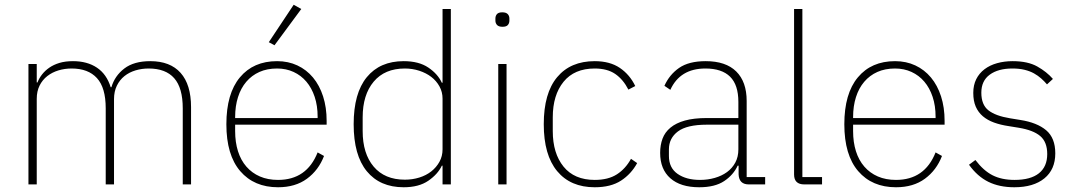

<svg xmlns="http://www.w3.org/2000/svg" viewBox="-20 -778 4530 810"><path d="M100 0V-508H135V-430H138Q145 -448 157.5 -464Q170 -480 188 -492.5Q206 -505 230.5 -512.5Q255 -520 288 -520Q348 -520 389 -492.5Q430 -465 447 -410H450Q464 -458 504.5 -489Q545 -520 614 -520Q698 -520 742 -470.5Q786 -421 786 -326V0H751V-321Q751 -407 715 -448Q679 -489 607 -489Q578 -489 551.5 -481Q525 -473 505 -457Q485 -441 473 -416.5Q461 -392 461 -360V0H426V-321Q426 -408 389 -448.5Q352 -489 282 -489Q253 -489 226.5 -481Q200 -473 179.5 -457Q159 -441 147 -417Q135 -393 135 -361V0Z M1153 12Q1052 12 993.5 -56Q935 -124 935 -254Q935 -383 992 -451.5Q1049 -520 1149 -520Q1196 -520 1234.5 -502Q1273 -484 1300.5 -451Q1328 -418 1343 -371.5Q1358 -325 1358 -268V-252H972V-225Q972 -178 984 -140Q996 -102 1019.5 -75Q1043 -48 1076.5 -33.5Q1110 -19 1153 -19Q1274 -19 1320 -135L1347 -120Q1324 -60 1275 -24Q1226 12 1153 12ZM1149 -489Q1107 -489 1074.5 -474.5Q1042 -460 1019 -433Q996 -406 984 -368Q972 -330 972 -284V-280H1320V-286Q1320 -332 1307.5 -369.5Q1295 -407 1272.5 -433.5Q1250 -460 1218.5 -474.5Q1187 -489 1149 -489ZM1138 -587 1114 -600 1219 -758 1251 -740Z M1847 -79H1844Q1827 -43 1787 -15.5Q1747 12 1683 12Q1583 12 1527.5 -55.5Q1472 -123 1472 -254Q1472 -385 1527.5 -452.5Q1583 -520 1683 -520Q1747 -520 1787 -493Q1827 -466 1844 -429H1847V-740H1882V0H1847ZM1688 -20Q1720 -20 1749 -29Q1778 -38 1799.5 -55Q1821 -72 1834 -95.5Q1847 -119 1847 -148V-362Q1847 -390 1834 -413.5Q1821 -437 1799.5 -453.5Q1778 -470 1749 -479.5Q1720 -489 1688 -489Q1603 -489 1556.5 -433.5Q1510 -378 1510 -283V-225Q1510 -130 1556.5 -75Q1603 -20 1688 -20Z M2100 -665Q2084 -665 2077 -672.5Q2070 -680 2070 -691V-700Q2070 -711 2076.5 -718.5Q2083 -726 2099 -726Q2115 -726 2122 -718.5Q2129 -711 2129 -700V-691Q2129 -680 2122.5 -672.5Q2116 -665 2100 -665ZM2082 -508H2117V0H2082Z M2489 12Q2387 12 2330.5 -56Q2274 -124 2274 -254Q2274 -385 2330.5 -452.5Q2387 -520 2489 -520Q2553 -520 2595 -491.5Q2637 -463 2660 -415L2631 -400Q2609 -443 2575.5 -466Q2542 -489 2489 -489Q2403 -489 2357.5 -433Q2312 -377 2312 -283V-225Q2312 -131 2357.5 -75Q2403 -19 2489 -19Q2546 -19 2582.5 -42.5Q2619 -66 2642 -108L2668 -90Q2643 -44 2600 -16Q2557 12 2489 12Z M3139 0Q3098 0 3096 -42V-79H3092Q3074 -40 3035 -14Q2996 12 2930 12Q2851 12 2808 -26Q2765 -64 2765 -133Q2765 -166 2775 -193Q2785 -220 2808.5 -239.5Q2832 -259 2869.5 -269.5Q2907 -280 2962 -280H3095V-348Q3095 -420 3060 -454.5Q3025 -489 2956 -489Q2849 -489 2808 -399L2783 -416Q2804 -463 2845 -491.5Q2886 -520 2957 -520Q3042 -520 3086 -476.5Q3130 -433 3130 -352V-31H3208V0ZM2933 -19Q2966 -19 2995.5 -27.5Q3025 -36 3047 -52Q3069 -68 3082 -92Q3095 -116 3095 -148V-252H2962Q2878 -252 2840 -223.5Q2802 -195 2802 -148V-120Q2802 -70 2838.5 -44.5Q2875 -19 2933 -19Z M3373 0Q3330 0 3330 -42V-740H3365V-31H3448V0Z M3760 12Q3659 12 3600.5 -56Q3542 -124 3542 -254Q3542 -383 3599 -451.5Q3656 -520 3756 -520Q3803 -520 3841.5 -502Q3880 -484 3907.5 -451Q3935 -418 3950 -371.5Q3965 -325 3965 -268V-252H3579V-225Q3579 -178 3591 -140Q3603 -102 3626.5 -75Q3650 -48 3683.5 -33.5Q3717 -19 3760 -19Q3881 -19 3927 -135L3954 -120Q3931 -60 3882 -24Q3833 12 3760 12ZM3756 -489Q3714 -489 3681.5 -474.5Q3649 -460 3626 -433Q3603 -406 3591 -368Q3579 -330 3579 -284V-280H3927V-286Q3927 -332 3914.5 -369.5Q3902 -407 3879.5 -433.5Q3857 -460 3825.5 -474.5Q3794 -489 3756 -489Z M4259 12Q4196 12 4149.5 -11Q4103 -34 4068 -83L4095 -103Q4129 -58 4167.5 -38.5Q4206 -19 4260 -19Q4328 -19 4363 -47Q4398 -75 4398 -128Q4398 -179 4368.5 -204Q4339 -229 4278 -239L4235 -246Q4201 -251 4173.5 -261Q4146 -271 4126.5 -287.5Q4107 -304 4096.5 -328Q4086 -352 4086 -386Q4086 -419 4098.5 -444Q4111 -469 4133.5 -486Q4156 -503 4186.5 -511.5Q4217 -520 4252 -520Q4316 -520 4356 -497.5Q4396 -475 4422 -445L4397 -422Q4386 -435 4372.5 -447Q4359 -459 4342 -468.5Q4325 -478 4302.5 -483.5Q4280 -489 4251 -489Q4191 -489 4155.5 -463Q4120 -437 4120 -387Q4120 -336 4150 -312.5Q4180 -289 4241 -279L4284 -272Q4355 -261 4393.5 -228.5Q4432 -196 4432 -131Q4432 -63 4386 -25.5Q4340 12 4259 12Z"/></svg>

Font: IBM Plex Sans Thai ExtLt
Style: Regular
Weight: 200
Designer: Mike Abbink, Paul van der Laan, Pieter van Rosmalen, Ben Mitchell, Mark Frömberg
Foundry: Bold Monday
Version: Version 1.2